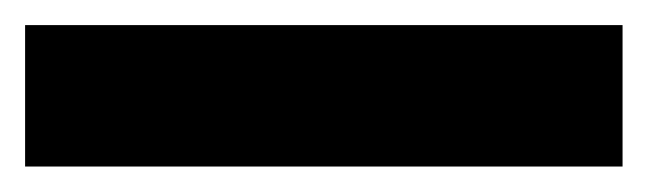

<svg xmlns="http://www.w3.org/2000/svg" viewBox="-20 -20 516 153"><path d="M476.1 0V112.7H0V0Z"/></svg>

Font: Inter Variable LoSnoCo
Style: Regular
Weight: 400
Designer: Rasmus Andersson
Foundry: rsms
Version: Version 4.000;git-a52131595; featfreeze: case,dlig,ss01,ss02